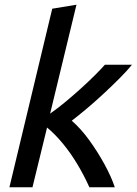

<svg xmlns="http://www.w3.org/2000/svg" viewBox="-20 -796 581 816"><path d="M20 0 202 -759 305 -776 193 -313Q227 -337 260.5 -365Q294 -393 325.5 -421.5Q357 -450 383 -476Q409 -502 426 -521H541Q519 -494 487.5 -462.5Q456 -431 420.5 -398Q385 -365 350 -335.5Q315 -306 285 -283Q324 -249 359.5 -200Q395 -151 424 -98Q453 -45 468 0H360Q337 -51 308.5 -98.5Q280 -146 247 -186Q214 -226 180 -254L118 0Z"/></svg>

Font: Ubuntu Sans Medium
Style: Italic
Weight: 500
Italic angle: -13.5°
Designer: Dalton Maag Ltd
Foundry: Dalton Maag Ltd
Version: Version 1.006